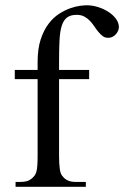

<svg xmlns="http://www.w3.org/2000/svg" viewBox="-20 -715 475 735"><path d="M435.1 -610.8Q435.1 -604.5 432.1 -597.4Q429.2 -590.3 423.8 -584.2Q418.5 -578.1 411.1 -574.2Q403.8 -570.3 395.5 -570.3Q382.8 -569.8 373.8 -576.4Q364.7 -583 356.7 -592.8Q348.6 -602.5 341.1 -614Q333.5 -625.5 324.2 -635.3Q314.9 -645 302.7 -651.6Q290.5 -658.2 273.4 -658.2Q250 -658.2 236.6 -647.9Q223.1 -637.7 216.3 -616Q209.5 -594.2 207.8 -560.5Q206.1 -526.9 206.1 -479.5V-447.3H321.3V-412.1H206.1V-118.7Q206.1 -87.4 209 -67.4Q211.9 -47.4 220.2 -39.6Q236.3 -18.6 268.6 -18.6H308.6V0H39.6V-18.6H59.6Q71.3 -18.6 82 -21.2Q92.8 -23.9 104 -33.7Q109.9 -39.1 113.8 -44.9Q117.7 -50.8 119.9 -60.1Q122.1 -69.3 123 -83.3Q124 -97.2 124 -118.7V-412.1H36.6V-447.3H124V-477.5Q124 -528.3 135.7 -564Q147.5 -599.6 165.8 -623.8Q184.1 -647.9 206.3 -662.1Q228.5 -676.3 249.5 -683.6Q270.5 -690.9 287.4 -692.9Q304.2 -694.8 312 -694.8Q333.5 -694.8 355.2 -688Q377 -681.2 394.8 -669.7Q412.6 -658.2 423.8 -643.1Q435.1 -627.9 435.1 -610.8Z"/></svg>

Font: Campania
Style: Regular
Weight: 400
Version: Version 2.009